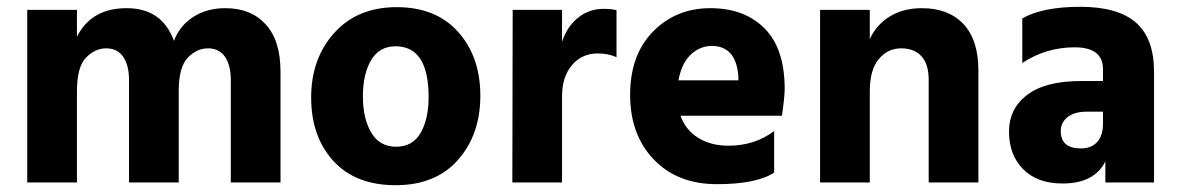

<svg xmlns="http://www.w3.org/2000/svg" viewBox="-20 -536 3465 564"><path d="M804 0H658V-301Q658 -344 641 -369Q624 -394 591 -394Q558 -394 531.5 -366.5Q505 -339 505 -268V0H359V-301Q359 -344 342 -369Q325 -394 292 -394Q259 -394 232.5 -366.5Q206 -339 206 -268V0H60V-507H206V-428Q248 -512 352 -512Q456 -512 491 -416Q508 -461 548 -486.5Q588 -512 642 -512Q717 -512 760.5 -464.5Q804 -417 804 -325Z M1239 -251Q1239 -400 1142 -400Q1094 -400 1070 -359Q1046 -318 1046 -253Q1046 -188 1070.5 -146.5Q1095 -105 1143.5 -105Q1192 -105 1215.5 -145.5Q1239 -186 1239 -251ZM1145.5 -515Q1261 -515 1326 -442Q1391 -369 1391 -255Q1391 -141 1325.5 -66.5Q1260 8 1142 8Q1024 8 959 -63.5Q894 -135 894 -249.5Q894 -364 962 -439.5Q1030 -515 1145.5 -515Z M1631 0H1485L1486 -507H1631V-413Q1645 -457 1677.5 -483.5Q1710 -510 1753 -510Q1777 -510 1791 -506V-368Q1767 -379 1736 -379Q1689 -379 1660 -344.5Q1631 -310 1631 -253Z M2071 -401Q2036 -401 2009 -375.5Q1982 -350 1973 -300H2149V-312Q2142 -401 2071 -401ZM2254 -29Q2202 5 2086 5Q1970 5 1900.5 -67.5Q1831 -140 1831 -257.5Q1831 -375 1898.5 -443.5Q1966 -512 2066.5 -512Q2167 -512 2226 -452.5Q2285 -393 2285 -275Q2285 -252 2277 -196H1979Q1994 -154 2031 -131Q2068 -108 2120 -108Q2197 -108 2254 -151Z M2854 0H2708V-302Q2708 -347 2687 -370.5Q2666 -394 2627 -394Q2588 -394 2561.5 -362.5Q2535 -331 2535 -268V0H2389V-507H2535V-421Q2554 -463 2593.5 -487.5Q2633 -512 2688 -512Q2766 -512 2810 -465.5Q2854 -419 2854 -329Z M3101 3Q3027 3 2985.5 -39Q2944 -81 2944 -149Q2944 -217 2997.5 -257.5Q3051 -298 3156 -298H3220V-333Q3220 -397 3136.5 -397Q3053 -397 2983 -351V-482Q3043 -516 3153.5 -516Q3264 -516 3317 -469.5Q3370 -423 3370 -325V0H3227V-62Q3195 3 3101 3ZM3155 -100Q3186 -100 3203 -119Q3220 -138 3220 -171V-208H3173Q3136 -208 3116 -192Q3096 -176 3096 -151Q3096 -100 3155 -100Z"/></svg>

Font: Hind Jalandhar
Style: Bold
Weight: 700
Designer: Namrata Goyal
Foundry: Indian Type Foundry
Version: Version 0.702;PS 1.0;hotconv 1.0.81;makeotf.lib2.5.63406